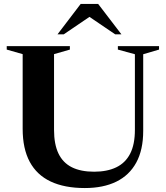

<svg xmlns="http://www.w3.org/2000/svg" viewBox="-20 -938 838 970"><path d="M661.5 -282V-664L575.5 -687.5V-705H783.5V-687.5L703.5 -664V-277Q703.5 -181 668.5 -116.8Q633.5 -52.5 567.5 -20.2Q501.5 12 408.5 12Q306 12 236 -21Q166 -54 130.2 -120.5Q94.5 -187 94.5 -287V-664.5L14 -687.5V-705H333V-687.5L253 -664.5V-281.5Q253 -209 275.5 -162.2Q298 -115.5 343 -93Q388 -70.5 455.5 -70.5Q521.5 -70.5 567.5 -92.8Q613.5 -115 637.5 -161.5Q661.5 -208 661.5 -282ZM411 -867H453L302 -764.5H270.5L387.5 -918H476L593.5 -764.5H562Z"/></svg>

Font: Newsreader 60pt SemiBold
Style: Regular
Weight: 600
Designer: Hugues Gentile
Foundry: Production Type
Version: Version 1.003